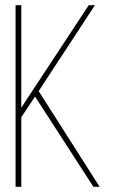

<svg xmlns="http://www.w3.org/2000/svg" viewBox="-20 -720 441 740"><path d="M340 0 115 -348 62 -268V0H40V-700H62V-305L322 -700H346L129 -369L364 0Z"/></svg>

Font: TypoPRO Bebas Neue
Style: Regular
Weight: 300
Designer: Ryoichi Tsunekawa
Foundry: Ryoichi Tsunekawa
Version: Version 001.003